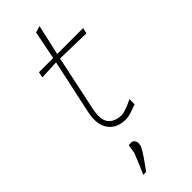

<svg xmlns="http://www.w3.org/2000/svg" viewBox="-303 -700 1018 1018"><g transform="rotate(-45 206.0 -191.5)"><path d="M231 9Q163 9 131 -36Q99 -81 116 -161Q136.5 -257 154 -336.5Q171.5 -416 182 -467L74 -462L81 -494H187.5Q196 -536 203.5 -574.5Q211 -613 219 -654L256 -665Q245 -615.5 236.5 -578Q228 -540.5 217.5 -494H412L405 -462Q357.5 -463 308.2 -464.2Q259 -465.5 211.5 -466.5L146 -157Q130.5 -84.5 155.5 -53.8Q180.5 -23 232 -23Q243.5 -23 268.8 -32.2Q294 -41.5 320 -54L319 -15Q299 -7.5 273.8 0.8Q248.5 9 231 9ZM87 282Q100 254 111.2 226.8Q122.5 199.5 136 165Q138.5 153 140.2 140.5Q142 128 144 116L164 115Q177.5 115.5 184.2 128.5Q191 141.5 187 159Q185 169.5 171 192.2Q157 215 139.2 239.8Q121.5 264.5 109 281Z"/></g></svg>

Font: Commissioner Loud Thin
Style: Italic
Weight: 100
Italic angle: -12°
Designer: Kostas Bartsokas
Foundry: Kostas Bartsokas
Version: Version 1.000; ttfautohint (v1.8.3)